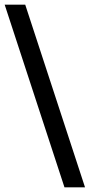

<svg xmlns="http://www.w3.org/2000/svg" viewBox="-33 -719 385 822"><path d="M331 83H243L-13 -699H75Z"/></svg>

Font: Bricolage Grotesque 48pt Condensed ExtraBold
Style: Regular
Weight: 400
Version: Version 1.000;gftools[0.9.30]